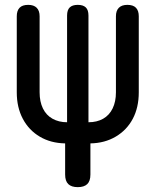

<svg xmlns="http://www.w3.org/2000/svg" viewBox="-20 -760 640 790"><path d="M300 10Q274 10 261 -2.5Q248 -15 248 -42V-170Q189 -171 144 -197.5Q99 -224 74 -271Q49 -318 49 -380V-693Q49 -716 60.5 -728Q72 -740 96 -740Q119 -740 131 -728Q143 -716 143 -693V-380Q143 -342 156.5 -314Q170 -286 196 -271.5Q222 -257 256 -257V-696Q256 -719 267 -729.5Q278 -740 300 -740Q322 -740 333 -729.5Q344 -719 344 -696V-257Q379 -257 404.5 -271.5Q430 -286 443.5 -314Q457 -342 457 -380V-693Q457 -716 469 -728Q481 -740 504 -740Q528 -740 539.5 -728Q551 -716 551 -693V-380Q551 -318 526.5 -271.5Q502 -225 456.5 -198Q411 -171 352 -170V-42Q352 -15 339 -2.5Q326 10 300 10Z"/></svg>

Font: Maple Mono NL Medium
Style: Regular
Weight: 500
Monospace: yes
Designer: subframe7536
Version: Version 7.000